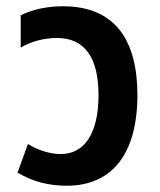

<svg xmlns="http://www.w3.org/2000/svg" viewBox="-20 -580 509 612"><path d="M193 12C339 12 418 -92 418 -277C418 -450 348 -560 181 -560C130 -560 83 -550 46 -531V-428C75 -447 121 -459 161 -459C251 -459 294 -395 294 -277C294 -153 248 -89 174 -89C135 -89 96 -104 69 -121L36 -30C84 -1 135 12 193 12Z"/></svg>

Font: Noto Sans Thai SemCond SemBd
Style: Regular
Weight: 600
Width: 4
Designer: Monotype Design Team
Foundry: Monotype Imaging Inc.
Version: Version 2.002